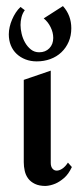

<svg xmlns="http://www.w3.org/2000/svg" viewBox="-20 -613 267 639"><path d="M219.2 -57.1Q208 -33.2 193.1 -20.5Q178.2 -7.8 164.6 -2Q148.4 4.9 131.8 5.9Q110.4 5.9 96.2 -1Q82 -7.8 73.7 -19Q65.4 -30.3 62.3 -44.4Q59.1 -58.6 59.1 -73.2V-347.2L148.9 -377.9V-70.8Q148.9 -59.1 154.3 -52.2Q159.7 -45.4 168.2 -45.2Q176.8 -44.9 186.8 -51.3Q196.8 -57.6 206.1 -71.8ZM48.3 -589.8 62.5 -579.1Q54.7 -568.4 51.5 -555.4Q48.3 -542.5 48.3 -529.8Q48.3 -516.6 52 -500.7Q55.7 -484.9 63.5 -471.2Q71.3 -457.5 83 -448.2Q94.7 -439 110.4 -439Q131.3 -439 144.3 -452.4Q157.2 -465.8 157.2 -486.8Q157.2 -504.9 148.4 -522.7Q139.6 -540.5 125.5 -551.8L189.5 -592.8Q217.3 -562 217.3 -519Q217.3 -494.1 208.5 -473.9Q199.7 -453.6 184.3 -439Q168.9 -424.3 147.7 -416.5Q126.5 -408.7 102.1 -408.7Q82 -408.7 64.9 -415.3Q47.9 -421.9 35.4 -433.6Q22.9 -445.3 16.1 -461.9Q9.3 -478.5 9.3 -499Q9.3 -510.7 12.2 -523.4Q15.1 -536.1 20.3 -548.1Q25.4 -560.1 32.5 -571Q39.6 -582 48.3 -589.8Z"/></svg>

Font: Redressed
Style: Regular
Weight: 400
Designer: Astigmatic (AOETI)
Foundry: Astigmatic (AOETI)
Version: Version 1.000